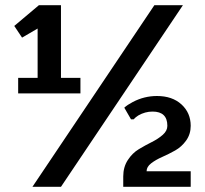

<svg xmlns="http://www.w3.org/2000/svg" viewBox="-20 -720 790 740"><path d="M50 -360V-420H125V-610L65 -575L35 -620L130 -700H215V-420H290V-360ZM105 0 575 -700H685L215 0ZM455 0V-40Q455 -76 472.5 -103Q490 -130 515 -145Q540 -160 565 -172.5Q590 -185 607.5 -200.5Q625 -216 625 -235Q625 -290 568 -290Q539 -290 513 -275Q502 -268 495 -260H485L459 -305Q471 -316 492 -327Q536 -350 585 -350Q644 -350 679.5 -317.5Q715 -285 715 -235Q715 -203 697.5 -178.5Q680 -154 655 -140Q630 -126 605 -115Q580 -104 562.5 -90.5Q545 -77 545 -60H715V0Z"/></svg>

Font: Scada
Style: Regular
Weight: 400
Designer: Jovanny Lemonad
Foundry: Jovanny Lemonad
Version: Version 4.100;PS 004.100;hotconv 1.0.88;makeotf.lib2.5.64775